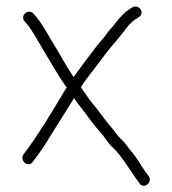

<svg xmlns="http://www.w3.org/2000/svg" viewBox="-20 -537 539 601"><path d="M394 -514 385 -508C377 -503 371 -498 366 -493C355 -482 348 -474 337 -459L318 -437C312 -428 305 -419 297 -410C277 -387 267 -371 247 -346C234 -329 223 -312 210 -296C188 -329 163 -375 142 -409C125 -437 111 -464 92 -486L85 -494C70 -512 41 -489 57 -470L64 -462C82 -441 94 -416 110 -390C135 -349 161 -301 189 -263C188 -262 187 -260 186 -259C144 -189 101 -116 53 -53C41 -32 70 -11 83 -31C102 -56 122 -84 138 -112C161 -149 189 -193 212 -230C213 -229 213 -228 214 -227C222 -214 231 -203 240 -192C260 -166 273 -146 295 -122C307 -109 319 -88 330 -78C349 -62 368 -34 382 -13L392 1C402 18 406 22 416 36C428 57 459 35 446 15C433 -2 434 -1 422 -19C412 -37 398 -55 384 -72L370 -90C360 -102 353 -106 343 -120C337 -129 330 -137 322 -146C301 -171 290 -190 268 -215C256 -230 245 -248 233 -264C254 -297 282 -329 304 -360C316 -376 334 -398 347 -413L366 -436C378 -453 388 -466 405 -477L414 -483C435 -495 416 -526 394 -514Z"/></svg>

Font: Electronic
Style: SeLt
Weight: 300
Version: Version 1.011